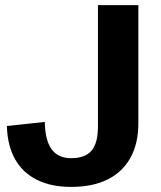

<svg xmlns="http://www.w3.org/2000/svg" viewBox="-20 -720 627 750"><path d="M257.6 10.1Q179.6 10.1 124 -17.7Q68.3 -45.6 38.6 -98.7Q8.9 -151.8 6.9 -227.9L155.1 -243.7Q156 -172.2 181.5 -137.1Q207 -102.1 257.6 -102.1Q312.6 -102.1 337.6 -131.6Q362.6 -161.2 362.6 -225.1V-700H520.4V-238Q520.4 -159.2 489.4 -103.5Q458.5 -47.7 400 -18.8Q341.6 10.1 257.6 10.1Z"/></svg>

Font: Pathway Extreme 8pt Thin
Style: Regular
Weight: 100
Version: Version 1.001;gftools[0.9.26]